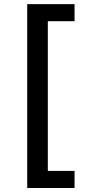

<svg xmlns="http://www.w3.org/2000/svg" viewBox="-20 -775 418 946"><path d="M114 151.3V-754.6H347.3V-670.5H215.6V67.1H347.3V151.3Z"/></svg>

Font: Inter UI Medium
Style: Regular
Weight: 500
Designer: Rasmus Andersson
Foundry: rsms
Version: 3.2;8d6f07862